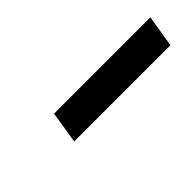

<svg xmlns="http://www.w3.org/2000/svg" viewBox="15 -900 462 462"><g transform="rotate(-45 245.5 -669.0)"><path d="M472.2 -710H144.5L131.3 -628.4H459Z"/></g></svg>

Font: Roboto
Style: Bold Italic
Weight: 700
Italic angle: -12°
Designer: Google
Version: Version 2.137; 2017